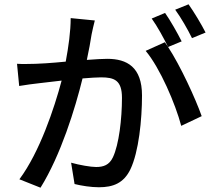

<svg xmlns="http://www.w3.org/2000/svg" viewBox="-20 -837 996 891"><path d="M69 -438C96 -443 138 -448 163 -451C185 -454 223 -458 266 -463C232 -335 164 -131 70 -5L168 34C262 -117 329 -334 363 -473C399 -476 430 -478 449 -478C510 -478 546 -465 546 -383C546 -285 532 -166 504 -107C487 -71 460 -62 426 -62C401 -62 349 -71 310 -82L326 17C358 25 402 32 439 32C505 32 554 13 585 -51C624 -132 639 -282 639 -394C639 -526 569 -564 478 -564C456 -564 422 -562 383 -559C392 -602 401 -648 405 -677C409 -698 415 -722 420 -742L308 -753C308 -692 298 -620 285 -551C223 -545 161 -540 98 -540C86 -540 73 -540 59 -541ZM656 -601C723 -521 794 -355 821 -253L916 -298C887 -380 817 -532 760 -619L823 -645C804 -683 770 -743 746 -777L684 -751C710 -715 741 -658 760 -619C754 -627 750 -634 745 -641ZM871 -660 934 -686C916 -722 880 -782 855 -817L793 -792C820 -755 851 -701 871 -660Z"/></svg>

Font: Kinto Sans Med
Style: Regular
Weight: 500
Designer: Authors: Ryoko NISHIZUKA  (kana & ideographs); Paul D. Hunt (Latin, Greek & Cyrillic); Wenlong ZHANG  (bopomofo); Sandol
Foundry: Adobe Systems Incorporated, ookami Inc.
Version: Version 0.001